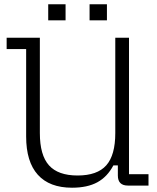

<svg xmlns="http://www.w3.org/2000/svg" viewBox="-20 -866 732 896"><path d="M316 10Q211 10 156.5 -50.5Q102 -111 102 -229V-637H11V-690H166V-245Q166 -142 208.5 -94.5Q251 -47 342 -47Q434 -47 476 -94.5Q518 -142 518 -245V-690H582V-53H673V0H577Q530 0 530 -47V-94H509Q481 -41 434.5 -15.5Q388 10 316 10ZM205 -771V-846H286V-771ZM398 -771V-846H479V-771Z"/></svg>

Font: Mozilla Headline ExtraLight
Style: Regular
Weight: 200
Designer: Studio DRAMA
Foundry: Studio DRAMA
Version: Version 1.000